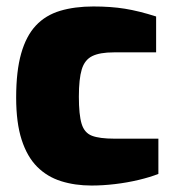

<svg xmlns="http://www.w3.org/2000/svg" viewBox="-20 -568 530 594"><path d="M263 6Q212 6 169 -7.5Q126 -21 95 -52Q64 -83 47 -135.5Q30 -188 30 -266Q30 -348 45.5 -402.5Q61 -457 91 -489Q121 -521 166 -534.5Q211 -548 269 -548Q323 -548 366.5 -541Q410 -534 463 -517V-406H332Q289 -406 265.5 -394.5Q242 -383 233 -353.5Q224 -324 224 -269Q224 -213 232.5 -185Q241 -157 264.5 -148Q288 -139 334 -139H470V-30Q445 -20 409.5 -11.5Q374 -3 336 1.5Q298 6 263 6Z"/></svg>

Font: Exo Thin Black
Style: Regular
Weight: 900
Version: Version 2.000